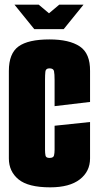

<svg xmlns="http://www.w3.org/2000/svg" viewBox="-20 -795 419 823"><path d="M42 -775H146L190 -738L234 -775H338L253 -670H127ZM195 8Q101 8 59.5 -26Q18 -60 18 -116V-491Q18 -566 59.5 -596Q101 -626 192 -626Q277 -626 322 -596Q367 -566 366 -490V-358L214 -340V-452Q214 -478 211.5 -490Q209 -502 192 -502Q176 -502 174.5 -488Q173 -474 173 -453V-153Q173 -139 175 -128.5Q177 -118 192 -118Q209 -118 211.5 -128.5Q214 -139 214 -153V-256L366 -272V-116Q366 -60 322 -26Q278 8 195 8Z"/></svg>

Font: Smooch Sans Black
Style: Regular
Weight: 900
Designer: Robert E. Leuschke
Foundry: Robert E. Leuschke
Version: Version 1.010; ttfautohint (v1.8.3)